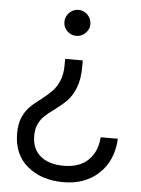

<svg xmlns="http://www.w3.org/2000/svg" viewBox="-55 -606 638 868"><g transform="rotate(5 264.5 -172.0)"><path d="M325 -503Q325 -480 307.5 -462.5Q290 -445 266 -445Q242 -445 224.5 -462Q207 -479 207 -503Q207 -528 224.5 -545.5Q242 -563 266 -563Q290 -563 307.5 -545.5Q325 -528 325 -503ZM305 -309Q305 -251 289.5 -212.5Q274 -174 252.5 -152Q231 -130 196 -104Q168 -84 152.5 -69Q137 -54 126.5 -32Q116 -10 116 21Q116 81 154.5 113Q193 145 260 145Q331 145 371 107Q411 69 416 2H494Q488 103 425.5 161Q363 219 265 219Q166 219 102 166Q38 113 38 17Q38 -25 50.5 -54.5Q63 -84 81.5 -103Q100 -122 131 -145Q162 -169 180.5 -188Q199 -207 212 -236.5Q225 -266 225 -309V-337H305Z"/></g></svg>

Font: Open Sauce One
Style: Regular
Weight: 400
Designer: Alfredo Marco Pradil
Foundry: Creative Sauce Fz LLC
Version: Version 1.477